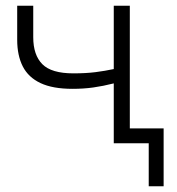

<svg xmlns="http://www.w3.org/2000/svg" viewBox="-20 -500 618 670"><path d="M499 150V0H393V-52H551V150ZM377 0V-209Q339.5 -199.5 305.8 -194.8Q272 -190 233 -190Q164 -190 121.5 -210Q79 -230 59.5 -268.2Q40 -306.5 40 -361V-480H96V-370Q96 -308 127.8 -276Q159.5 -244 236 -244Q279.5 -244 313 -248.2Q346.5 -252.5 377 -259V-480H433V0Z"/></svg>

Font: Geologica Roman Thin
Style: Regular
Weight: 250
Designer: Sindre Bremnes, Frode Helland
Foundry: Monokrom Skriftforlag AS
Version: Version 1.010;gftools[0.9.28]